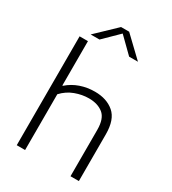

<svg xmlns="http://www.w3.org/2000/svg" viewBox="-233 -1113 1104 1234"><g transform="rotate(30 319.0 -496.5)"><path d="M92.5 0V-808H154.5V-479H158.5Q198 -514 249 -531.8Q300 -549.5 356.5 -549.5Q444.5 -549.5 499 -502.8Q553.5 -456 553.5 -347V0H491.5V-344Q491.5 -427.5 451.2 -460.2Q411 -493 344.5 -493Q294.5 -493 243.8 -474.2Q193 -455.5 154.5 -414V0ZM148 -854 293.5 -993H353.5L499 -854H433.5L323.5 -962L213.5 -854Z"/></g></svg>

Font: Encode Sans Expanded Expanded Light
Style: Regular
Weight: 300
Width: 7
Designer: Multiple Designers
Foundry: Impallari Type
Version: Version 3.000; ttfautohint (v1.8.3) -l 8 -r 50 -G 200 -x 14 